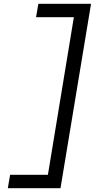

<svg xmlns="http://www.w3.org/2000/svg" viewBox="-20 -843 540 1006"><path d="M21 143 33 73H231L367 -753H169L181 -823H457L297 143Z"/></svg>

Font: Iosevka Term Curly
Style: Italic
Weight: 400
Italic angle: -9°
Designer: Belleve Invis
Foundry: Belleve Invis
Version: Version 32.3.0